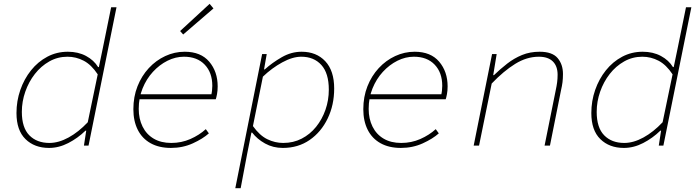

<svg xmlns="http://www.w3.org/2000/svg" viewBox="-20 -760 3640 1002"><path d="M236 12Q160 12 113 -34Q66 -80 66 -170Q66 -233 86 -290.5Q106 -348 142 -393Q178 -438 227 -464Q276 -490 334 -490Q388 -490 429 -468Q470 -446 492 -410H496L516 -506L560 -722H588L442 0H418L430 -78H426Q386 -39 336.5 -13.5Q287 12 236 12ZM238 -14Q286 -14 338 -42.5Q390 -71 438 -122L490 -372Q457 -422 417 -443Q377 -464 332 -464Q281 -464 237.5 -439.5Q194 -415 162 -374Q130 -333 112 -281.5Q94 -230 94 -176Q94 -94 133 -54Q172 -14 238 -14Z M872 12Q810 12 766 -12.5Q722 -37 699 -82.5Q676 -128 676 -190Q676 -255 697.5 -309.5Q719 -364 756.5 -404.5Q794 -445 842.5 -467.5Q891 -490 944 -490Q1028 -490 1072 -438Q1116 -386 1116 -309Q1116 -287 1112.5 -268.5Q1109 -250 1106 -242H700L706 -268H1108L1082 -262Q1085 -274 1086.5 -287Q1088 -300 1088 -312Q1088 -381 1048.5 -422.5Q1009 -464 940 -464Q896 -464 854 -443Q812 -422 778 -385Q744 -348 724 -298.5Q704 -249 704 -192Q704 -140 724 -99.5Q744 -59 782 -36.5Q820 -14 874 -14Q927 -14 973.5 -34.5Q1020 -55 1054 -86L1070 -64Q1039 -36 986.5 -12Q934 12 872 12ZM936 -580 920 -598 1074 -740 1094 -716Z M1208 222 1348 -478H1372L1358 -398H1362Q1401 -433 1450.5 -461.5Q1500 -490 1554 -490Q1631 -490 1677.5 -440.5Q1724 -391 1724 -298Q1724 -212 1690 -141.5Q1656 -71 1596 -29.5Q1536 12 1456 12Q1405 12 1363.5 -11Q1322 -34 1296 -68H1292L1270 42L1236 222ZM1458 -14Q1511 -14 1554.5 -36.5Q1598 -59 1629.5 -98Q1661 -137 1678.5 -187Q1696 -237 1696 -292Q1696 -378 1657 -421Q1618 -464 1552 -464Q1507 -464 1453 -434.5Q1399 -405 1352 -360L1300 -102Q1335 -53 1375 -33.5Q1415 -14 1458 -14Z M2072 12Q2010 12 1966 -12.5Q1922 -37 1899 -82.5Q1876 -128 1876 -190Q1876 -255 1897.5 -309.5Q1919 -364 1956.5 -404.5Q1994 -445 2042.5 -467.5Q2091 -490 2144 -490Q2228 -490 2272 -438Q2316 -386 2316 -309Q2316 -287 2312.5 -268.5Q2309 -250 2306 -242H1900L1906 -268H2308L2282 -262Q2285 -274 2286.5 -287Q2288 -300 2288 -312Q2288 -381 2248.5 -422.5Q2209 -464 2140 -464Q2096 -464 2054 -443Q2012 -422 1978 -385Q1944 -348 1924 -298.5Q1904 -249 1904 -192Q1904 -140 1924 -99.5Q1944 -59 1982 -36.5Q2020 -14 2074 -14Q2127 -14 2173.5 -34.5Q2220 -55 2254 -86L2270 -64Q2239 -36 2186.5 -12Q2134 12 2072 12Z M2452 0 2548 -478H2572L2554 -368H2558Q2591 -400 2627 -428Q2663 -456 2704.5 -473Q2746 -490 2796 -490Q2862 -490 2890 -457Q2918 -424 2918 -374Q2918 -350 2915.5 -330.5Q2913 -311 2908 -290L2850 0H2822L2880 -288Q2885 -311 2887.5 -330Q2890 -349 2890 -370Q2890 -415 2865 -439.5Q2840 -464 2792 -464Q2729 -464 2668.5 -426.5Q2608 -389 2546 -324L2480 0Z M3236 12Q3160 12 3113 -34Q3066 -80 3066 -170Q3066 -233 3086 -290.5Q3106 -348 3142 -393Q3178 -438 3227 -464Q3276 -490 3334 -490Q3388 -490 3429 -468Q3470 -446 3492 -410H3496L3516 -506L3560 -722H3588L3442 0H3418L3430 -78H3426Q3386 -39 3336.5 -13.5Q3287 12 3236 12ZM3238 -14Q3286 -14 3338 -42.5Q3390 -71 3438 -122L3490 -372Q3457 -422 3417 -443Q3377 -464 3332 -464Q3281 -464 3237.5 -439.5Q3194 -415 3162 -374Q3130 -333 3112 -281.5Q3094 -230 3094 -176Q3094 -94 3133 -54Q3172 -14 3238 -14Z"/></svg>

Font: SourceCodeVF
Style: Italic
Weight: 200
Italic angle: -11°
Monospace: yes
Designer: Paul D. Hunt, Teo Tuominen
Foundry: Adobe
Version: Version 1.026;hotconv 1.1.0;makeotfexe 2.6.0